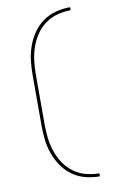

<svg xmlns="http://www.w3.org/2000/svg" viewBox="-106 -900 713 1120"><g transform="rotate(-10 250.0 -340.0)"><path d="M392 161Q350 161 308 150.5Q266 140 231 115Q196 90 171.5 54.5Q147 19 132.5 -21.5Q118 -62 113 -104.5Q108 -147 108 -190V-490Q108 -533 113 -575.5Q118 -618 132.5 -658.5Q147 -699 171.5 -734.5Q196 -770 231 -795Q266 -820 308 -830.5Q350 -841 392 -841V-823Q352 -823 312.5 -812.5Q273 -802 240.5 -778Q208 -754 185.5 -720.5Q163 -687 150 -649Q137 -611 132 -571Q127 -531 127 -490V-190Q127 -149 132 -109Q137 -69 150 -31Q163 7 185.5 40.5Q208 74 240.5 98Q273 122 312.5 132.5Q352 143 392 143Z"/></g></svg>

Font: Zed Mono Thin
Style: Regular
Weight: 100
Monospace: yes
Designer: Belleve Invis
Foundry: Belleve Invis
Version: Version 1.0.0; ttfautohint (v1.8.4)